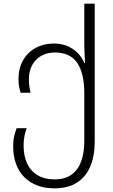

<svg xmlns="http://www.w3.org/2000/svg" viewBox="-20 -780 618 1050"><path d="M277 250Q226 250 184.5 234.5Q143 219 113 189Q83 159 67.5 116Q52 73 52 19Q52 -13 58 -37Q64 -61 71 -79H126Q119 -62 114 -37Q109 -12 109 15Q109 73 128.5 114.5Q148 156 186 178.5Q224 201 277 201Q336 201 372 174.5Q408 148 424.5 101Q441 54 441 -7V-269Q441 -380 402 -436.5Q363 -493 280 -493Q238 -493 206 -475Q174 -457 156 -424Q138 -391 138 -347Q138 -322 141 -303Q144 -284 147 -273H93Q89 -284 85 -303.5Q81 -323 81 -347Q81 -406 106 -450Q131 -494 175 -518Q219 -542 274 -542Q315 -542 347.5 -528.5Q380 -515 404 -491Q428 -467 441 -436H445Q444 -455 442.5 -485.5Q441 -516 441 -536V-760H498V-5Q498 72 474 129.5Q450 187 401 218.5Q352 250 277 250Z"/></svg>

Font: Noto Sans Georgian Light
Style: Regular
Weight: 300
Version: Version 2.002